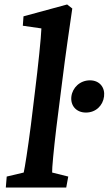

<svg xmlns="http://www.w3.org/2000/svg" viewBox="-20 -838 486 858"><path d="M6 0H276L285 -49L213 -67C212 -84 220 -169 232 -269L255 -451C276 -620 289 -701 303 -800L280 -818L85 -765L82 -723L165 -711C164 -673 150 -539 136 -427L118 -279C104 -170 91 -89 86 -67L10 -49ZM299 -407C294 -367 320 -335 364 -335C409 -335 440 -367 445 -407C450 -446 426 -479 382 -479C337 -479 304 -446 299 -407Z"/></svg>

Font: TPK Tissa Web SemiBold
Style: Italic
Weight: 600
Italic angle: -7°
Designer: Jacques Le Bailly, Suppakit Chalermlarp | Katatrad Co.,Ltd.
Foundry: Jacques Le Bailly, Cadson Demak Co.,Ltd.
Version: Version 5.000;Glyphs 3.1.2 (3151)